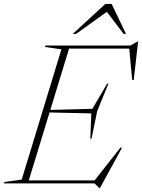

<svg xmlns="http://www.w3.org/2000/svg" viewBox="-60 -938 726 982"><path d="M254 -685.5 170 -698 172 -705H298L82.5 0H-39.5L-37.5 -7L51 -19.5ZM600.5 -696 623 -689.5H256L261 -705H606.5L644 -726H646.5L624 -529.5L616 -529ZM448 24 423.5 0H45.5L50.5 -15.5H445.5L418.5 -8.5L557 -184.5L563 -180.5L451 24ZM408 -228.5H402L407 -358L182 -363L186.5 -375.5L412.5 -381.5L488 -510H494.5L437 -369ZM312 -764.5 479 -918H511L584.5 -764.5H572.5L479 -887.5H500.5L329 -764.5Z"/></svg>

Font: Newsreader 60pt ExtraLight
Style: Italic
Weight: 250
Italic angle: -17°
Designer: Hugues Gentile
Foundry: Production Type
Version: Version 1.003